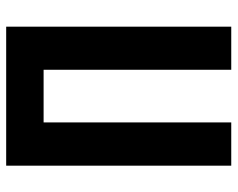

<svg xmlns="http://www.w3.org/2000/svg" viewBox="-92 -662 754 609"><g transform="rotate(-90 284.5 -357.0)"><path d="M64 0V-713.9H504.9V0H368.2V-595.2H201.2V0Z"/></g></svg>

Font: Open Sans Condensed
Style: Bold
Weight: 700
Width: 3
Designer: Monotype Design Team
Foundry: Monotype Imaging Inc.
Version: Version 3.003; ttfautohint (v1.8.4)